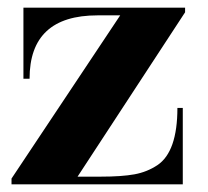

<svg xmlns="http://www.w3.org/2000/svg" viewBox="-20 -480 542 500"><path d="M10 0V-15L293 -440H234Q57 -440 57 -275H41V-460H462V-448L182 -20H243Q297 -20 330 -26Q363 -32 390 -50Q442 -85 442 -199H456V0Z"/></svg>

Font: Rozha One
Style: Regular
Weight: 400
Designer: Tim Donaldson, Indian Type Foundry
Foundry: Indian Type Foundry
Version: Version 1.301;PS 1.0;hotconv 1.0.78;makeotf.lib2.5.61930; tt